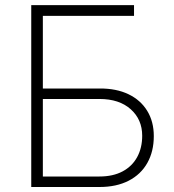

<svg xmlns="http://www.w3.org/2000/svg" viewBox="-20 -748 694 768"><path d="M105 0V-727.5H516.1V-684.6H151.4V-394H377.9Q445.3 -394.5 493.9 -371.1Q542.5 -347.7 568.8 -304.7Q595.2 -261.7 595.2 -203.6Q595.2 -142.1 569.3 -96.2Q543.5 -50.3 494.6 -25.1Q445.8 0 377.9 0ZM151.4 -42H377.9Q432.1 -42 470.5 -62.5Q508.8 -83 528.8 -119.9Q548.8 -156.7 548.8 -205.1Q548.8 -270 502.9 -311Q457 -352.1 377.9 -352.1H151.4Z"/></svg>

Font: Inter ExtraLight
Style: Regular
Weight: 250
Designer: Rasmus Andersson
Foundry: rsms
Version: Version 4.001;git-66647c0bb